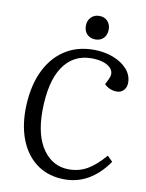

<svg xmlns="http://www.w3.org/2000/svg" viewBox="-99 -986 815 1069"><g transform="rotate(10 308.5 -451.0)"><path d="M489 -582Q502 -610 490 -631Q478 -652 447.5 -664Q417 -676 374 -676Q270 -676 212.5 -591Q155 -506 154 -339Q154 -199 209.5 -122Q265 -45 355 -45Q412 -45 459 -72Q506 -99 556 -158L586 -128Q486 14 342 14Q255 14 192 -28Q129 -70 94.5 -147.5Q60 -225 60 -330Q61 -452 100 -540.5Q139 -629 210 -677Q281 -725 378 -725Q437 -725 487 -706Q537 -687 567 -653.5Q597 -620 597 -577Q597 -551 581.5 -534.5Q566 -518 543 -518Q502 -518 472 -547ZM310 -849Q310 -878 328 -897Q346 -916 375 -916Q404 -916 421.5 -897.5Q439 -879 439 -850Q439 -820 421.5 -801.5Q404 -783 375 -783Q346 -783 328 -801Q310 -819 310 -849Z"/></g></svg>

Font: Literata 36pt
Style: Italic
Weight: 400
Italic angle: -2°
Designer: Latin by Veronika Burian and Jose Scaglione. Greek by Irene Vlachou. Cyrillic by Vera Evstafieva
Foundry: TypeTogether
Version: Version 3.002